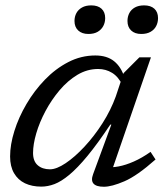

<svg xmlns="http://www.w3.org/2000/svg" viewBox="-20 -702 631 732"><path d="M335 -38 404.5 -227H400.5Q351.5 -153.5 313.2 -107.2Q275 -61 244.2 -35.5Q213.5 -10 187.8 -0.2Q162 9.5 137.5 9.5Q102 9.5 75.2 -3.2Q48.5 -16 33.5 -41.8Q18.5 -67.5 18.5 -105.5Q18.5 -150.5 34.8 -202.5Q51 -254.5 80.8 -305.2Q110.5 -356 151 -398Q191.5 -440 240.2 -465.2Q289 -490.5 343.5 -490.5Q387.5 -490.5 414.8 -468.8Q442 -447 454.5 -406.5L447 -377Q431.5 -409.5 407.5 -424.2Q383.5 -439 354 -439Q312.5 -439 275.2 -416.8Q238 -394.5 207 -357.8Q176 -321 153.2 -278.2Q130.5 -235.5 118.2 -193.5Q106 -151.5 106 -119Q106 -87.5 123.8 -72Q141.5 -56.5 170.5 -56.5Q195.5 -56.5 230.5 -80Q265.5 -103.5 302.2 -143Q339 -182.5 370.8 -232.2Q402.5 -282 421.5 -334.5L451 -423L511.5 -483.5H555.5L401.5 -37L384 -65Q405.5 -62.5 432.2 -67.5Q459 -72.5 490.2 -86.2Q521.5 -100 554 -123L573 -94Q502.5 -31.5 454.2 -10.8Q406 10 376 10Q347 10 336.5 -2Q326 -14 335 -38ZM317 -572.5Q292.5 -572.5 278.2 -585.8Q264 -599 264 -622Q264 -638.5 271.2 -652Q278.5 -665.5 292.8 -673.5Q307 -681.5 328 -681.5Q353 -681.5 367 -668.8Q381 -656 381 -633Q381 -616.5 373.8 -602.8Q366.5 -589 352.5 -580.8Q338.5 -572.5 317 -572.5ZM518.5 -572.5Q494 -572.5 480 -585.8Q466 -599 466 -622Q466 -638.5 473 -652Q480 -665.5 494.2 -673.5Q508.5 -681.5 529.5 -681.5Q554.5 -681.5 568.5 -668.8Q582.5 -656 582.5 -633Q582.5 -616.5 575.5 -602.8Q568.5 -589 554.2 -580.8Q540 -572.5 518.5 -572.5Z"/></svg>

Font: Newsreader 10pt
Style: Italic
Weight: 400
Italic angle: -17°
Version: Version 1.003